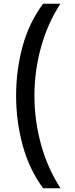

<svg xmlns="http://www.w3.org/2000/svg" viewBox="-20 -852 403 1037"><path d="M213 165Q138 63 102.5 -67Q67 -197 67 -335Q67 -474 102 -602Q137 -730 213 -832H306Q237 -725 201.5 -597Q166 -469 166 -334Q166 -201 201.5 -72Q237 57 307 165Z"/></svg>

Font: Noto Sans Gurmukhi UI Medium
Style: Regular
Weight: 500
Designer: Jelle Bosma - Monotype Design Team
Foundry: Monotype Imaging Inc.
Version: Version 2.004; ttfautohint (v1.8.4.7-5d5b)